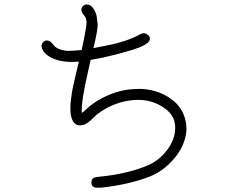

<svg xmlns="http://www.w3.org/2000/svg" viewBox="-20 -825 1040 876"><path d="M821.3 -293Q835.9 -250 827.6 -207.5Q819.3 -165 794.4 -127.9Q769.5 -90.8 735.4 -62.5Q701.2 -34.2 663.1 -19.5Q567.4 17.6 441.4 31.2H419.9Q409.2 31.2 402.3 23.9Q395.5 16.6 397.5 2.9Q399.4 -9.8 408.2 -13.7Q418 -17.6 432.6 -18.6Q560.5 -31.2 651.4 -69.3Q704.1 -90.8 741.7 -139.6Q779.3 -188.5 779.3 -242.2Q779.3 -294.9 735.4 -328.1Q691.4 -361.3 634.8 -368.2Q579.1 -373 523.9 -356Q468.8 -338.9 421.9 -302.7Q417 -297.9 403.3 -284.7Q389.6 -271.5 377.9 -263.7Q366.2 -255.9 353.5 -253.9Q327.1 -250 314.5 -269.5Q302.7 -289.1 301.8 -314.5Q299.8 -341.8 304.2 -375Q308.6 -408.2 313 -428.7Q317.4 -449.2 327.1 -491.2Q336.9 -530.3 339.8 -543.9Q261.7 -537.1 212.9 -562.5Q173.8 -584 169.9 -612.3Q168 -624 177.2 -633.3Q186.5 -642.6 199.2 -639.6Q209 -638.7 219.7 -625Q230.5 -612.3 234.4 -609.4Q252 -596.7 287.1 -592.8Q310.5 -592.8 352.5 -596.7Q359.4 -630.9 364.3 -652.3Q375 -707 375 -725.6Q374 -734.4 372.1 -740.7Q370.1 -747.1 362.3 -756.8Q354.5 -765.6 352.5 -773.4Q348.6 -784.2 356 -794.4Q363.3 -804.7 377 -804.7Q393.6 -804.7 405.3 -787.1Q417 -770.5 420.9 -752Q423.8 -733.4 424.8 -717.8H425.8Q425.8 -704.1 423.3 -687.5Q420.9 -670.9 418.9 -662.1Q417 -653.3 412.1 -629.9Q408.2 -611.3 406.2 -605.5Q453.1 -615.2 480.5 -620.1Q507.8 -625 548.3 -638.2Q588.9 -651.4 618.2 -668Q638.7 -679.7 655.3 -665Q672.9 -650.4 655.3 -630.9Q647.5 -624 635.3 -617.7Q623 -611.3 614.3 -607.9Q605.5 -604.5 586.9 -598.6Q569.3 -593.8 567.4 -592.8H566.4Q509.8 -575.2 446.3 -561.5Q419.9 -556.6 393.6 -551.8Q385.7 -515.6 381.8 -499Q366.2 -429.7 359.4 -388.7Q350.6 -333 353.5 -309.6Q362.3 -315.4 376 -329.1Q392.6 -343.8 401.4 -349.6Q428.7 -370.1 460.9 -384.8Q529.3 -417 597.7 -418.9Q642.6 -421.9 687.5 -409.2Q732.4 -396.5 769.5 -366.7Q806.6 -336.9 821.3 -293Z"/></svg>

Font: irohamaru Light
Style: Regular
Weight: 200
Designer: [Source Han Sans]
Ryoko NISHIZUKA  (kana & ideographs); Paul D. Hunt (Latin, Greek & Cyrillic); Wenlong ZHANG  (bopomofo
Version: Version 1.01